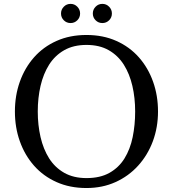

<svg xmlns="http://www.w3.org/2000/svg" viewBox="-20 -936 870 966"><path d="M55 -375C55 -321.7 63.2 -271.8 79.8 -225.2C96.2 -178.8 120.1 -137.8 151.2 -102.5C182.4 -67.2 220.2 -39.6 264.8 -19.8C309.2 0.1 359.3 10 415 10C468.3 10 517 0.1 561 -19.8C605 -39.6 643 -67.2 675 -102.5C707 -137.8 731.7 -178.8 749 -225.2C766.3 -271.8 775 -321.7 775 -375C775 -428.3 766.8 -478.2 750.2 -524.8C733.8 -571.2 709.9 -612.2 678.8 -647.5C647.6 -682.8 609.8 -710.4 565.2 -730.2C520.8 -750.1 470.7 -760 415 -760C359.3 -760 309.2 -750.1 264.8 -730.2C220.2 -710.4 182.4 -682.8 151.2 -647.5C120.1 -612.2 96.2 -571.2 79.8 -524.8C63.2 -478.2 55 -428.3 55 -375ZM170 -375C170 -420.7 174.7 -463.7 184 -504C193.3 -544.3 207.8 -579.9 227.2 -610.8C246.8 -641.6 272.1 -665.8 303.2 -683.5C334.4 -701.2 371.7 -710 415 -710C458.7 -710 496 -701.2 527 -683.5C558 -665.8 583.2 -641.6 602.8 -610.8C622.2 -579.9 636.7 -544.3 646 -504C655.3 -463.7 660 -420.7 660 -375C660 -329.7 655.8 -286.8 647.5 -246.2C639.2 -205.8 625.5 -170.1 606.5 -139.2C587.5 -108.4 562.3 -84.2 531 -66.5C499.7 -48.8 461 -40 415 -40C371.7 -40 334.4 -48.8 303.2 -66.5C272.1 -84.2 246.8 -108.4 227.2 -139.2C207.8 -170.1 193.3 -205.8 184 -246.2C174.7 -286.8 170 -329.7 170 -375ZM495 -820C508.3 -820 519.7 -824.7 529 -834C538.3 -843.3 543 -854.7 543 -868C543 -881.3 538.3 -892.8 529 -902.2C519.7 -911.8 508.3 -916.5 495 -916.5C481.7 -916.5 470.3 -911.8 461 -902.2C451.7 -892.8 447 -881.3 447 -868C447 -854.7 451.7 -843.3 461 -834C470.3 -824.7 481.7 -820 495 -820ZM335 -820C348.3 -820 359.7 -824.7 369 -834C378.3 -843.3 383 -854.7 383 -868C383 -881.3 378.3 -892.8 369 -902.2C359.7 -911.8 348.3 -916.5 335 -916.5C321.7 -916.5 310.3 -911.8 301 -902.2C291.7 -892.8 287 -881.3 287 -868C287 -854.7 291.7 -843.3 301 -834C310.3 -824.7 321.7 -820 335 -820Z"/></svg>

Font: Besley*
Style: Regular
Weight: 400
Designer: Owen Earl
Foundry: indestructible type*
Version: Version 3.000; ttfautohint (v1.8.3)